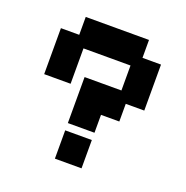

<svg xmlns="http://www.w3.org/2000/svg" viewBox="-118 -747 840 867"><g transform="rotate(20 301.5 -313.5)"><path d="M237 -160V-381H414V-501H188V-331H61V-552H149V-638H453V-552H542V-331H453V-246H365V-160ZM237 11V-125H365V11Z"/></g></svg>

Font: Pixelify Sans
Style: Bold
Weight: 700
Designer: Stefie Justprince
Foundry: Typecalism Foundryline
Version: Version 1.000